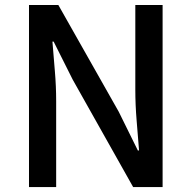

<svg xmlns="http://www.w3.org/2000/svg" viewBox="-20 -756 774 776"><path d="M97.2 0V-735.8H215.8L460 -304.2L537.1 -147.9H542Q537.6 -205.1 532.2 -269Q526.9 -333 526.9 -393.1V-735.8H637.2V0H518.1L273.9 -434.1L196.8 -587.9H191.9Q196.3 -530.8 201.7 -469Q207 -407.2 207 -347.2V0Z"/></svg>

Font: `nÑOS CN Medium
Style: Regular
Weight: 500
Designer: Ryoko NISHIZUKA ?XZm?[P (kana & ideographs); Paul D. Hunt (Latin, Greek & Cyrillic); Wenlong ZHANG _ e??? (bopomofo); Sa
Foundry: Adobe Systems Incorporated
Version: Version 1.004 June 21, 2023